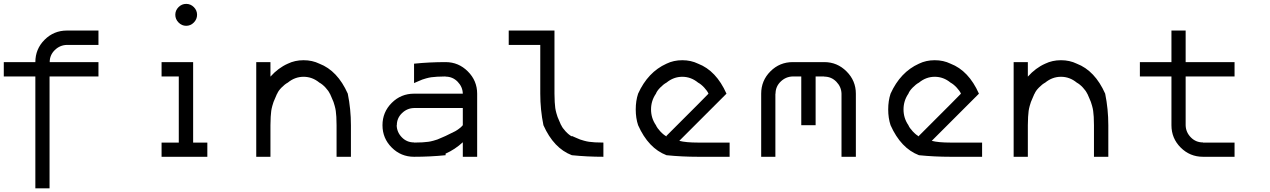

<svg xmlns="http://www.w3.org/2000/svg" viewBox="-20 -828 6707 1014"><path d="M241.7 -424.2V166.7H166.7V-424.2H0V-500H166.7Q166.7 -569.2 215.4 -617.9Q264.2 -666.7 333.3 -666.7H500V-590.8H333.3Q296.7 -590 269.6 -563.8Q242.5 -537.5 242.5 -500H500V-424.2Z M922.9 -790.4Q940 -807.5 963.3 -807.5Q986.7 -807.5 1003.8 -790.4Q1020.8 -773.3 1020.8 -750Q1020.8 -726.7 1003.8 -709.2Q986.7 -691.7 963.3 -691.7Q940 -691.7 922.9 -709.2Q905.8 -726.7 905.8 -750Q905.8 -773.3 922.9 -790.4ZM1075 0H833.3V-75H924.2V-424.2H833.3V-500H1000V-75H1075Z M1333.3 0V-500H1408.3V-423.3Q1449.2 -469.2 1500 -491.7Q1537.5 -510 1583.3 -510Q1629.2 -510 1666.7 -491.7Q1762.5 -455 1816.7 -333.3Q1833.3 -251.7 1833.3 -166.7V0H1757.5V-166.7Q1757.5 -190.8 1756.3 -210.8Q1755 -230.8 1753.3 -242.5Q1751.7 -254.2 1747.5 -269.2Q1743.3 -284.2 1741.3 -289.6Q1739.2 -295 1732.1 -311.2Q1725 -327.5 1722.5 -333.3H1721.7Q1715.8 -347.5 1699.2 -365.4Q1682.5 -383.3 1666.7 -391.7Q1629.2 -422.5 1583.3 -422.5Q1537.5 -422.5 1500 -391.7Q1484.2 -383.3 1466.7 -365.4Q1449.2 -347.5 1444.2 -333.3H1443.3Q1440.8 -327.5 1433.8 -311.2Q1426.7 -295 1424.6 -289.6Q1422.5 -284.2 1418.3 -269.2Q1414.2 -254.2 1412.5 -242.5Q1410.8 -230.8 1409.6 -210.8Q1408.3 -190.8 1408.3 -166.7V0Z M2424.2 -76.7Q2382.5 -38.3 2333.3 -16.7V-8.3Q2251.7 0 2166.7 0Q2097.5 0 2048.8 -48.8Q2000 -97.5 2000 -166.7Q2000 -235.8 2048.8 -284.6Q2097.5 -333.3 2166.7 -333.3H2424.2Q2423.3 -369.2 2397.1 -396.2Q2370.8 -423.3 2333.3 -423.3V-424.2Q2309.2 -424.2 2289.2 -422.9Q2269.2 -421.7 2257.5 -420Q2245.8 -418.3 2230.8 -414.2Q2215.8 -410 2210.4 -407.9Q2205 -405.8 2188.8 -398.8Q2172.5 -391.7 2166.7 -389.2V-491.7Q2248.3 -500 2333.3 -500Q2401.7 -500 2450.8 -450.8Q2500 -401.7 2500 -333.3V0H2424.2ZM2333.3 -110Q2340.8 -114.2 2357.9 -122.1Q2375 -130 2384.2 -135Q2393.3 -140 2405 -148.8Q2416.7 -157.5 2424.2 -166.7V-257.5H2166.7Q2130 -256.7 2102.9 -230.4Q2075.8 -204.2 2075.8 -166.7H2075Q2075.8 -130 2102.1 -102.9Q2128.3 -75.8 2166.7 -75.8V-75Q2190.8 -75 2210.8 -76.2Q2230.8 -77.5 2242.5 -79.2Q2254.2 -80.8 2269.2 -85Q2284.2 -89.2 2289.6 -91.2Q2295 -93.3 2311.2 -100.4Q2327.5 -107.5 2333.3 -110Z M3000 -110Q3005.8 -107.5 3022.1 -100.4Q3038.3 -93.3 3043.8 -91.2Q3049.2 -89.2 3064.2 -85Q3079.2 -80.8 3090.8 -79.2Q3102.5 -77.5 3122.5 -76.2Q3142.5 -75 3166.7 -75V0Q3081.7 0 3000 -8.3Q2904.2 -45 2850 -166.7Q2833.3 -248.3 2833.3 -333.3V-590.8H2666.7V-666.7H2908.3V-333.3Q2908.3 -309.2 2909.6 -289.2Q2910.8 -269.2 2912.5 -257.5Q2914.2 -245.8 2918.3 -230.8Q2922.5 -215.8 2924.6 -210.4Q2926.7 -205 2933.8 -188.8Q2940.8 -172.5 2943.3 -166.7H2944.2Q2950 -152.5 2967.1 -134.2Q2984.2 -115.8 3000 -107.5Z M3666.7 0Q3581.7 0 3500 -8.3Q3404.2 -45 3350 -166.7Q3337.5 -204.2 3337.5 -250Q3337.5 -295.8 3350 -333.3Q3401.7 -447.5 3500 -491.7Q3537.5 -510 3583.3 -510Q3629.2 -510 3666.7 -491.7Q3762.5 -455 3816.7 -333.3L3567.5 -84.2Q3602.5 -75 3666.7 -75H3833.3V0ZM3500 -107.5V-110.8Q3530 -140.8 3666.7 -277.5L3721.7 -333.3Q3715.8 -347.5 3699.2 -365.4Q3682.5 -383.3 3666.7 -391.7Q3629.2 -422.5 3583.3 -422.5Q3537.5 -422.5 3500 -391.7Q3484.2 -383.3 3466.7 -365.4Q3449.2 -347.5 3444.2 -333.3Q3418.3 -295.8 3418.3 -250Q3418.3 -204.2 3444.2 -166.7Q3450 -152.5 3467.1 -134.2Q3484.2 -115.8 3500 -107.5Z M4424.2 0V-333.3Q4423.3 -369.2 4397.1 -396.2Q4370.8 -423.3 4333.3 -423.3V-424.2H4287.5V-166.7H4211.7V-424.2H4166.7Q4130 -423.3 4102.9 -397.1Q4075.8 -370.8 4075.8 -333.3H4075V0H4000V-333.3Q4000 -402.5 4048.8 -451.2Q4097.5 -500 4166.7 -500H4333.3Q4401.7 -500 4450.8 -450.8Q4500 -401.7 4500 -333.3V0Z M5000 0Q4915 0 4833.3 -8.3Q4737.5 -45 4683.3 -166.7Q4670.8 -204.2 4670.8 -250Q4670.8 -295.8 4683.3 -333.3Q4735 -447.5 4833.3 -491.7Q4870.8 -510 4916.7 -510Q4962.5 -510 5000 -491.7Q5095.8 -455 5150 -333.3L4900.8 -84.2Q4935.8 -75 5000 -75H5166.7V0ZM4833.3 -107.5V-110.8Q4863.3 -140.8 5000 -277.5L5055 -333.3Q5049.2 -347.5 5032.5 -365.4Q5015.8 -383.3 5000 -391.7Q4962.5 -422.5 4916.7 -422.5Q4870.8 -422.5 4833.3 -391.7Q4817.5 -383.3 4800 -365.4Q4782.5 -347.5 4777.5 -333.3Q4751.7 -295.8 4751.7 -250Q4751.7 -204.2 4777.5 -166.7Q4783.3 -152.5 4800.4 -134.2Q4817.5 -115.8 4833.3 -107.5Z M5333.3 0V-500H5408.3V-423.3Q5449.2 -469.2 5500 -491.7Q5537.5 -510 5583.3 -510Q5629.2 -510 5666.7 -491.7Q5762.5 -455 5816.7 -333.3Q5833.3 -251.7 5833.3 -166.7V0H5757.5V-166.7Q5757.5 -190.8 5756.3 -210.8Q5755 -230.8 5753.3 -242.5Q5751.7 -254.2 5747.5 -269.2Q5743.3 -284.2 5741.2 -289.6Q5739.2 -295 5732.1 -311.2Q5725 -327.5 5722.5 -333.3H5721.7Q5715.8 -347.5 5699.2 -365.4Q5682.5 -383.3 5666.7 -391.7Q5629.2 -422.5 5583.3 -422.5Q5537.5 -422.5 5500 -391.7Q5484.2 -383.3 5466.7 -365.4Q5449.2 -347.5 5444.2 -333.3H5443.3Q5440.8 -327.5 5433.8 -311.2Q5426.7 -295 5424.6 -289.6Q5422.5 -284.2 5418.3 -269.2Q5414.2 -254.2 5412.5 -242.5Q5410.8 -230.8 5409.6 -210.8Q5408.3 -190.8 5408.3 -166.7V0Z M6333.3 0Q6264.2 0 6215.4 -48.8Q6166.7 -97.5 6166.7 -166.7V-424.2H6000V-500H6166.7V-666.7H6241.7V-500H6500V-424.2H6241.7V-166.7Q6242.5 -130 6268.8 -102.9Q6295 -75.8 6333.3 -75.8V-75H6500V0Z"/></svg>

Font: 0xA000-Mono
Style: Mono
Weight: 400
Version: Version 0.1